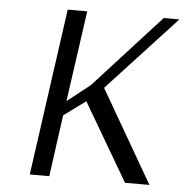

<svg xmlns="http://www.w3.org/2000/svg" viewBox="-49 -697 718 745"><g transform="rotate(5 310.0 -325.0)"><path d="M185 -650H261L211 -296L300 -366L559 -650H620L352 -360L560 0H465L288 -302L203 -240L170 0H94Z"/></g></svg>

Font: Arsenal
Style: Italic
Weight: 400
Italic angle: -9.10001°
Designer: Andrij Shevchenko
Foundry: Stairsfor
Version: Version 2.001;PS 002.001;hotconv 1.0.88;makeotf.lib2.5.64775